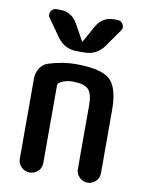

<svg xmlns="http://www.w3.org/2000/svg" viewBox="-86 -826 672 887"><g transform="rotate(10 250.0 -382.5)"><path d="M59.6 -54.7V-430.7Q59.6 -458 73.7 -480Q87.9 -502 112.3 -509.8Q175.8 -529.3 235.4 -530.3Q357.4 -530.3 398.9 -493.2Q440.4 -456.1 440.4 -349.6V-53.7Q440.4 -31.2 424.3 -15.6Q408.2 0 386.2 0Q364.3 0 348.1 -16.1Q332 -32.2 332 -53.7V-355.5Q332 -408.2 312 -428.2Q292 -448.2 238.3 -448.2Q201.2 -448.2 176.8 -430.7Q169.9 -426.8 169.9 -417V-54.7Q169.9 -31.2 153.8 -15.6Q137.7 0 114.7 0Q91.8 0 75.7 -16.1Q59.6 -32.2 59.6 -54.7ZM392.6 -764.6Q410.2 -764.6 418.9 -749Q427.7 -733.4 417 -718.8L358.4 -635.7Q325.2 -589.8 267.6 -589.8H232.4Q175.8 -589.8 141.6 -635.7L83 -718.8Q72.3 -732.4 80.6 -748.5Q88.9 -764.6 107.4 -764.6H122.1Q178.7 -764.6 206.1 -714.8L249 -637.7H250H251L293.9 -714.8Q321.3 -764.6 377.9 -764.6Z"/></g></svg>

Font: Rounded Mgen+ 1mn medium
Style: Regular
Weight: 500
Designer: [Source Han Sans]
Ryoko NISHIZUKA  (kana & ideographs); Paul D. Hunt (Latin, Greek & Cyrillic); Wenlong ZHANG  (bopomofo
Version: Version 1.059.20150602